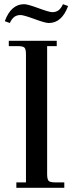

<svg xmlns="http://www.w3.org/2000/svg" viewBox="-20 -897 346 917"><path d="M2.9 -795.9Q32.7 -877 95.2 -877Q112.3 -877 163.8 -857.9Q215.3 -838.9 230 -838.9Q248.5 -838.9 260.3 -848.4Q272 -857.9 280.8 -877L305.2 -868.2Q275.4 -787.1 212.9 -787.1Q195.8 -787.1 144.3 -806.2Q92.8 -825.2 78.1 -825.2Q59.6 -825.2 47.6 -815.7Q35.6 -806.2 26.9 -787.1ZM22 -676.8V-702.1H251V-676.8H205.1V-65.9Q205.1 -41 212.2 -33.4Q219.2 -25.9 244.1 -25.9H287.1V0H58.1V-25.9H104V-637.2Q104 -662.1 96.9 -669.4Q89.8 -676.8 64.9 -676.8Z"/></svg>

Font: Dihjauti S
Style: Bold
Weight: 700
Designer: T. Christopher White
Version: Version 3.0.0